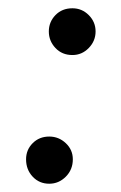

<svg xmlns="http://www.w3.org/2000/svg" viewBox="-20 -443 293 464"><path d="M99 1Q75 1 59 -16Q43 -33 43 -58Q43 -81 59 -97Q75 -113 99 -113Q122 -113 139 -97Q156 -81 156 -58Q156 -33 139 -16Q122 1 99 1ZM155 -310Q130 -310 114 -327Q98 -344 98 -367Q98 -390 114 -406.5Q130 -423 155 -423Q178 -423 194.5 -406.5Q211 -390 211 -367Q211 -344 194.5 -327Q178 -310 155 -310Z"/></svg>

Font: Edu VIC WA NT Beginner Medium
Style: Regular
Weight: 500
Designer: Tina and Corey Anderson
Foundry: Google for Education
Version: Version 1.003